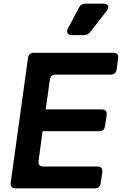

<svg xmlns="http://www.w3.org/2000/svg" viewBox="-20 -1035 669 1055"><path d="M66 0Q34 0 39 -32L134 -717Q138 -745 166 -745H602Q633 -745 629 -713L621 -653Q616 -625 589 -625H285Q258 -625 254 -597L231 -434H538Q570 -434 566 -402L557 -342Q553 -314 526 -314H214L192 -152Q187 -120 219 -120H514Q546 -120 542 -88L533 -28Q529 0 502 0ZM375 -842Q358 -842 351.5 -852Q345 -862 353 -878L414 -993Q424 -1015 449 -1015H549Q568 -1015 573.5 -1004Q579 -993 568 -978L477 -860Q464 -842 441 -842Z"/></svg>

Font: Pitagon Sans Text Bold
Style: Italic
Weight: 700
Italic angle: -8°
Designer: Travis Tran
Foundry: Pitagon
Version: Version 1.001; ttfautohint (v1.8.4.7-5d5b);gftools[0.9.26]